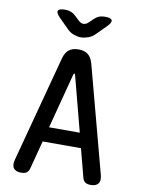

<svg xmlns="http://www.w3.org/2000/svg" viewBox="-102 -1018 804 1096"><g transform="rotate(10 300.0 -470.0)"><path d="M211 -273H389L305 -594Q303 -600 300 -600Q297 -600 295 -594ZM454 -23 411 -187H189L146 -23Q142 -7 131 1.5Q120 10 98 10Q68 10 55 -6.5Q42 -23 51 -57L215 -673Q224 -707 244.5 -723.5Q265 -740 300 -740Q335 -740 355.5 -723.5Q376 -707 385 -673L549 -57Q558 -23 545 -6.5Q532 10 502 10Q480 10 469 1.5Q458 -7 454 -23ZM187 -950Q205 -950 220.5 -943.5Q236 -937 249 -924L270 -904Q285 -889 300.5 -888.5Q316 -888 331 -903L354 -925Q367 -938 382 -944Q397 -950 416 -950Q451 -950 456.5 -937Q462 -924 437 -899L382 -844Q365 -826 342 -818Q319 -810 300 -810Q281 -810 258.5 -818Q236 -826 219 -844L165 -898Q139 -924 144.5 -937Q150 -950 187 -950Z"/></g></svg>

Font: Maple Mono Normal NL Medium
Style: Regular
Weight: 500
Monospace: yes
Designer: subframe7536
Version: Version 7.000